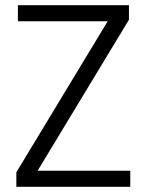

<svg xmlns="http://www.w3.org/2000/svg" viewBox="-20 -720 565 740"><path d="M43 0V-56L395 -638H49V-700H477V-644L125 -62H482V0Z"/></svg>

Font: DM Sans 24pt Light
Style: Regular
Weight: 300
Designer: Colophon Foundry, Jonny Pinhorn
Foundry: Colophon Foundry
Version: Version 4.004;gftools[0.9.30]